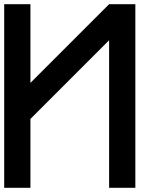

<svg xmlns="http://www.w3.org/2000/svg" viewBox="-20 -895 790 915"><path d="M500 -875H625V0H500V-703.1L125 -328.1V0H0V-875H125V-500Z"/></svg>

Font: CraftyPE
Style: Regular
Weight: 400
Designer: Erek Butcher
Foundry: Haunted Coop
Version: Version 0.018;April 4, 2024;FontCreator 15.0.0.2962 64-bit